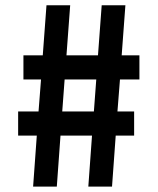

<svg xmlns="http://www.w3.org/2000/svg" viewBox="-20 -688 581 708"><path d="M115.7 -188 102.1 0H189.5L203.1 -188H319.3L305.7 0H393.1L406.7 -188H474.6V-276.9H413.1L422.4 -395H494.1V-483.9H428.7L442.4 -668.5H355L341.3 -483.9H225.1L238.8 -668.5H151.4L137.7 -483.9H66.4V-395H131.3L122.1 -276.9H46.9V-188ZM326.2 -276.9H209.5L218.3 -395H335Z"/></svg>

Font: Fjalla One
Style: Regular
Weight: 400
Designer: Irina Smirnova
Foundry: Irina Smirnova
Version: Version 1.001